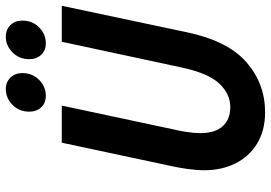

<svg xmlns="http://www.w3.org/2000/svg" viewBox="-156 -767 934 662"><g transform="rotate(-90 311.0 -436.0)"><path d="M55 -198Q55 -225 59.5 -257Q64 -289 70 -315L150 -690H278L195 -301Q191 -285 187 -259Q183 -233 183 -212Q183 -162 206.5 -135.5Q230 -109 273 -109Q318 -109 354 -147Q390 -185 410 -280L498 -690H622L530 -255Q500 -116 426.5 -52.5Q353 11 255 11Q192 11 147 -16.5Q102 -44 78.5 -91.5Q55 -139 55 -198ZM257 -802Q257 -837 280.5 -860Q304 -883 335 -883Q359 -883 374.5 -867Q390 -851 390 -826Q390 -791 366.5 -768Q343 -745 312 -745Q287 -745 272 -761Q257 -777 257 -802ZM438 -802Q438 -837 461.5 -860Q485 -883 515 -883Q540 -883 555.5 -867Q571 -851 571 -826Q571 -791 547.5 -768Q524 -745 493 -745Q468 -745 453 -761Q438 -777 438 -802Z"/></g></svg>

Font: Radio Canada Condensed SemiBold
Style: Italic
Weight: 600
Width: 3
Italic angle: -12°
Designer: Charles Daoud, Etienne Aubert Bonn, Alexandre Saumier Demers, Jacques Le Bailly
Foundry: Radio-Canada
Version: Version 2.104; ttfautohint (v1.8.4.7-5d5b);gftools[0.9.28.de